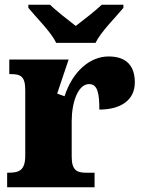

<svg xmlns="http://www.w3.org/2000/svg" viewBox="-20 -786 601 806"><path d="M381 -606C402 -651 467 -715 498 -753V-766H407C386 -745 328 -700 298 -677C268 -700 211 -745 190 -766H99V-753C130 -715 195 -651 216 -606ZM377 0V-61H342C305 -61 281 -69 281 -128V-278C281 -355 307 -433 354 -433C391 -433 397 -391 397 -326C486 -326 546 -365 546 -440C546 -506 514 -549 436 -549C358 -549 285 -487 251 -382L220 -393L268 -536H19V-475H23C67 -475 86 -466 86 -407V-133C86 -70 60 -61 15 -61H10V0Z"/></svg>

Font: UArctic Serif Black
Style: Regular
Weight: 900
Designer: Customization by Puisto advertising & original work Monotype Design Team
Foundry: Monotype Imaging Inc.
Version: Version 2.004